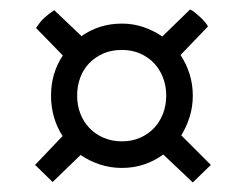

<svg xmlns="http://www.w3.org/2000/svg" viewBox="-20 -462 519 406"><path d="M54.2 -113.3 112.3 -174.3Q100.6 -192.4 94.2 -214.1Q87.9 -235.8 87.9 -259.8Q87.9 -307.1 112.8 -344.7L56.2 -402.8Q65.4 -417 74.5 -425Q83.5 -433.1 94.7 -440.4L152.3 -385.7Q170.4 -398.4 191.9 -405.3Q213.4 -412.1 237.8 -412.1Q261.7 -412.1 283.2 -404.8Q304.7 -397.5 323.2 -384.8L381.8 -441.9Q386.2 -440.4 391.6 -436Q397 -431.6 402.6 -426.5Q408.2 -421.4 412.8 -416Q417.5 -410.6 419.9 -406.2L361.8 -345.7Q374 -327.1 380.9 -305.4Q387.7 -283.7 387.7 -259.8Q387.7 -236.3 381.1 -215.1Q374.5 -193.8 363.3 -175.8L425.8 -113.3L387.7 -76.2L325.2 -135.3Q306.6 -121.6 284.7 -114.3Q262.7 -106.9 237.8 -106.9Q212.9 -106.9 190.9 -114.3Q168.9 -121.6 150.4 -134.3L91.3 -77.1ZM237.8 -163.1Q258.8 -163.1 276.1 -170.7Q293.5 -178.2 305.7 -191.2Q317.9 -204.1 324.7 -221.7Q331.5 -239.3 331.5 -259.8Q331.5 -280.3 324.7 -297.9Q317.9 -315.4 305.7 -328.4Q293.5 -341.3 276.1 -348.9Q258.8 -356.4 237.8 -356.4Q215.8 -356.4 198.5 -348.9Q181.2 -341.3 168.7 -328.4Q156.2 -315.4 149.7 -297.9Q143.1 -280.3 143.1 -259.8Q143.1 -239.3 149.9 -221.7Q156.7 -204.1 169.2 -191.2Q181.6 -178.2 199.2 -170.7Q216.8 -163.1 237.8 -163.1Z"/></svg>

Font: Fjord
Style: One
Weight: 400
Designer: Viktoriya Grabowska
Foundry: Viktoriya Grabowska
Version: Version 1.002